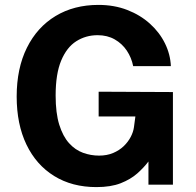

<svg xmlns="http://www.w3.org/2000/svg" viewBox="-20 -753 799 783"><path d="M373.2 10Q274 10 200.8 -35.3Q127.7 -80.5 87.8 -163.5Q48 -246.4 48 -359.3Q48 -474.3 89.7 -558.2Q131.4 -642.2 206.5 -687.6Q281.6 -733 381.5 -733Q445.8 -733 499 -712.4Q552.2 -691.8 591.4 -656.4Q630.7 -621 652.7 -576.2Q674.8 -531.5 676.8 -483.3H523.1Q516.3 -517.8 497.2 -546.5Q478 -575.1 447.9 -592.3Q417.8 -609.5 378.1 -609.5Q329.9 -609.5 291 -584.8Q252.1 -560.1 229.5 -505.9Q206.9 -451.8 206.9 -363.4Q206.9 -291.8 221.7 -244.3Q236.6 -196.8 261.6 -169.2Q286.6 -141.5 318.5 -129.9Q350.3 -118.4 383.9 -118.4Q416.1 -118.4 441.4 -129.1Q466.6 -139.8 484.5 -156.9Q502.3 -174.1 512.9 -194.3Q523.5 -214.5 526.2 -233.9L532.1 -278H382.3V-379L685.2 -377.6V0H585.4V-94.4Q566.9 -69.8 539.8 -45.7Q512.7 -21.7 472.3 -5.8Q432 10 373.2 10Z"/></svg>

Font: Public Sans Thin
Style: Regular
Weight: 100
Designer: The Public Sans project authors (U.S. Web Design System). Libre Franklin designed by Pablo Impallari and Rodrigo Fuenzal
Version: Version 1.008